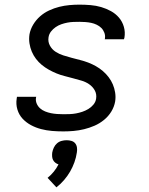

<svg xmlns="http://www.w3.org/2000/svg" viewBox="-20 -558 640 827"><path d="M253 8Q228 8 204 6Q180 4 157 -2Q134 -8 113.5 -19Q93 -30 77.5 -46.5Q62 -63 55 -86Q48 -109 52 -134Q52 -135 52.5 -137Q53 -139 53 -141H136Q136 -140 135.5 -139Q135 -138 135 -137Q133 -124 138 -112Q143 -100 152.5 -91.5Q162 -83 174.5 -78Q187 -73 199.5 -70.5Q212 -68 225.5 -67Q239 -66 253 -66Q266 -66 280 -66.5Q294 -67 307.5 -69.5Q321 -72 334.5 -76.5Q348 -81 360.5 -88.5Q373 -96 382.5 -107.5Q392 -119 394 -133Q397 -153 388 -169Q379 -185 363.5 -195.5Q348 -206 330 -211Q312 -216 294 -221Q276 -226 258 -230.5Q240 -235 223 -242Q206 -249 190 -258Q174 -267 160 -278.5Q146 -290 135 -304.5Q124 -319 117 -335.5Q110 -352 107 -371Q104 -390 107 -410Q111 -432 123 -452Q135 -472 152.5 -487.5Q170 -503 191.5 -513Q213 -523 235 -528.5Q257 -534 279 -536Q301 -538 322 -538Q346 -538 370 -536Q394 -534 416 -527.5Q438 -521 458 -510Q478 -499 492.5 -482Q507 -465 513.5 -442.5Q520 -420 516 -396Q515 -395 515 -393Q515 -391 514 -389H431Q432 -390 432 -391Q432 -392 432 -393Q434 -405 429.5 -417Q425 -429 416.5 -437.5Q408 -446 396.5 -451.5Q385 -457 373 -459.5Q361 -462 348 -463Q335 -464 322 -464Q309 -464 296 -463.5Q283 -463 270 -460.5Q257 -458 244 -453.5Q231 -449 219.5 -441Q208 -433 199.5 -422Q191 -411 189 -397Q186 -378 195 -361.5Q204 -345 219.5 -335Q235 -325 252.5 -319.5Q270 -314 288.5 -309Q307 -304 325 -299.5Q343 -295 360 -288.5Q377 -282 393 -273Q409 -264 423 -252Q437 -240 448 -225.5Q459 -211 466 -194.5Q473 -178 476 -159Q479 -140 476 -121Q472 -98 459.5 -77.5Q447 -57 428 -41.5Q409 -26 387 -16.5Q365 -7 342.5 -1.5Q320 4 297.5 6Q275 8 253 8ZM223 249 185 208Q200 196 212 181Q224 166 232 150Q225 148 218.5 143Q212 138 208.5 131Q205 124 204.5 115.5Q204 107 205 99Q207 88 212 77.5Q217 67 225.5 59.5Q234 52 245 49Q256 46 267 46Q278 46 288 49Q298 52 304 59.5Q310 67 311.5 77.5Q313 88 311 99Q308 120 300.5 141Q293 162 282 181Q271 200 256 217.5Q241 235 223 249Z"/></svg>

Font: Iosevka Curly Extended Oblique
Style: Regular
Weight: 400
Width: 7
Italic angle: -9°
Monospace: yes
Designer: Belleve Invis
Foundry: Belleve Invis
Version: Version 11.1.0; ttfautohint (v1.8.3)